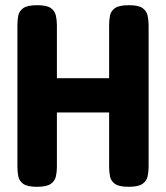

<svg xmlns="http://www.w3.org/2000/svg" viewBox="-20 -710 638 739"><path d="M475 9Q439 9 423 -2Q407 -13 403.5 -31Q400 -49 400 -68V-614Q400 -633 403.5 -650.5Q407 -668 423 -679Q439 -690 476 -690Q513 -690 528.5 -679Q544 -668 548 -650.5Q552 -633 552 -613V-67Q552 -48 548 -30.5Q544 -13 528 -2Q512 9 475 9ZM122 9Q86 9 70 -2Q54 -13 50.5 -31Q47 -49 47 -68V-614Q47 -633 50.5 -650.5Q54 -668 70 -679Q86 -690 123 -690Q160 -690 175.5 -679Q191 -668 195 -650.5Q199 -633 199 -613V-67Q199 -48 195 -30.5Q191 -13 175 -2Q159 9 122 9ZM174 -277V-409H416L415 -277Z"/></svg>

Font: Fredoka SemiCondensed SemiBold
Style: Regular
Weight: 600
Width: 4
Designer: Ben Nathan
Foundry: Milena B. Brandão, Ben Nathan
Version: Version 2.001